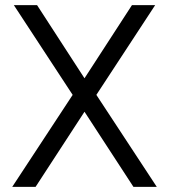

<svg xmlns="http://www.w3.org/2000/svg" viewBox="-20 -731 660 751"><path d="M125 -710.9 310.5 -424.8 496.1 -710.9H586.9L356.9 -359.9L593.3 0H502L310.5 -293.9L119.1 0H27.8L264.2 -359.9L34.2 -710.9Z"/></svg>

Font: Vazirmatn FD Light
Style: Regular
Weight: 300
Designer: Saber Rastikerdar
Foundry: Saber Rastikerdar
Version: Version 33.003